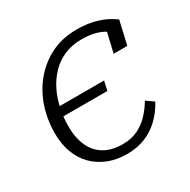

<svg xmlns="http://www.w3.org/2000/svg" viewBox="-131 -670 797 806"><g transform="rotate(-30 267.0 -267.5)"><path d="M78 -259 86 -304H333L323 -259ZM268 -33Q311 -33 343 -49Q375 -65 398.5 -90.5Q422 -116 439 -145L475 -120Q453 -79 421.5 -49Q390 -19 350.5 -3.5Q311 12 264 12Q214 12 173.5 -4Q133 -20 103.5 -49.5Q74 -79 58.5 -121Q43 -163 43 -215Q43 -280 63 -340Q83 -400 122 -446.5Q161 -493 215.5 -520Q270 -547 339 -547Q388 -547 423.5 -537.5Q459 -528 482 -515.5Q505 -503 516 -494L490 -381H424L450 -493Q462 -489 468.5 -483Q475 -477 478.5 -470Q482 -463 482 -456Q482 -449 480 -444Q470 -459 451 -472Q432 -485 404 -493Q376 -501 337 -501Q290 -501 253 -485Q216 -469 188.5 -440.5Q161 -412 143 -375.5Q125 -339 116 -297Q107 -255 107 -212Q107 -156 125.5 -115.5Q144 -75 180 -54Q216 -33 268 -33Z"/></g></svg>

Font: Roboto Serif ExtraLight
Style: Italic
Weight: 250
Italic angle: -10°
Designer: Greg Gazdowicz
Foundry: Commercial Type
Version: Version 1.008